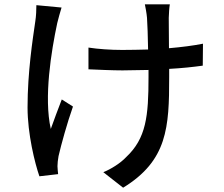

<svg xmlns="http://www.w3.org/2000/svg" viewBox="-20 -806 1040 892"><path d="M266 -771 149 -782C149 -761 148 -732 144 -707C132 -624 108 -471 108 -307C108 -183 142 -48 163 13L250 3C249 -9 247 -24 247 -34C247 -45 249 -66 252 -81C264 -133 292 -235 319 -311L267 -344C250 -300 229 -244 216 -207C183 -353 218 -568 246 -699C251 -718 259 -750 266 -771ZM391 -585V-484C437 -482 503 -479 549 -479L670 -481V-448C670 -266 659 -163 566 -76C540 -48 495 -20 460 -6L552 66C758 -60 766 -215 766 -447V-486C824 -489 879 -495 922 -501L923 -603C878 -594 823 -587 765 -582L764 -723C765 -746 766 -768 769 -786H653C656 -771 661 -746 663 -723C665 -696 667 -636 668 -576C627 -575 586 -574 548 -574C494 -574 436 -578 391 -585Z"/></svg>

Font: Noto Sans CJK SC Medium
Style: Regular
Weight: 500
Designer: Ryoko NISHIZUKA 西塚涼子 (kana, bopomofo & ideographs); Paul D. Hunt (Latin, Greek & Cyrillic); Sandoll Communications 산돌커뮤니
Foundry: Adobe
Version: Version 2.004;hotconv 1.0.118;makeotfexe 2.5.65603